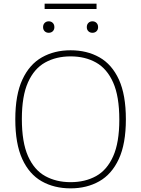

<svg xmlns="http://www.w3.org/2000/svg" viewBox="-20 -1025 775 1054"><path d="M367.5 9Q277.5 9 209 -29.8Q140.5 -68.5 102.2 -152Q64 -235.5 64 -370Q64 -504.5 102.8 -588Q141.5 -671.5 210 -710.2Q278.5 -749 367.5 -749Q457.5 -749 526 -710.2Q594.5 -671.5 632.8 -588Q671 -504.5 671 -370Q671 -235.5 632.2 -152Q593.5 -68.5 525 -29.8Q456.5 9 367.5 9ZM367.5 -25Q447 -25 507.2 -58.2Q567.5 -91.5 601.2 -167Q635 -242.5 635 -368Q635 -496 601.2 -572Q567.5 -648 507.2 -681.8Q447 -715.5 367.5 -715.5Q288.5 -715.5 228 -682Q167.5 -648.5 133.8 -573.2Q100 -498 100 -372Q100 -244 133.8 -168Q167.5 -92 228 -58.5Q288.5 -25 367.5 -25ZM487.5 -845Q474 -845 465.2 -853.5Q456.5 -862 456.5 -876Q456.5 -890.5 465.2 -899.2Q474 -908 487.5 -908Q501 -908 509.8 -899.2Q518.5 -890.5 518.5 -876Q518.5 -862 509.8 -853.5Q501 -845 487.5 -845ZM247.5 -845Q234 -845 225.2 -853.5Q216.5 -862 216.5 -876Q216.5 -890.5 225.2 -899.2Q234 -908 247.5 -908Q261 -908 269.8 -899.2Q278.5 -890.5 278.5 -876Q278.5 -862 269.8 -853.5Q261 -845 247.5 -845ZM225 -975.5V-1005H510V-975.5Z"/></svg>

Font: Encode Sans Semi Expanded Thin
Style: Regular
Weight: 100
Width: 6
Designer: Multiple Designers
Foundry: Impallari Type
Version: Version 3.000; ttfautohint (v1.8.3) -l 8 -r 50 -G 200 -x 14 